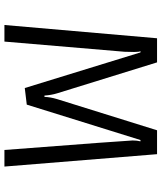

<svg xmlns="http://www.w3.org/2000/svg" viewBox="49 -779 730 868"><g transform="rotate(90 414.0 -345.0)"><path d="M211 -615Q215 -611 215 -586.5Q215 -562 214 -543L168 0H93L153 -690H262L402 -238Q410 -212 412 -181H418Q419 -208 428 -238L569 -690H677L733 0H658Q615 -560 615 -579.5Q615 -599 619 -615H613L453 -101L378 -92L217 -615Z"/></g></svg>

Font: Ruluko
Style: Regular
Weight: 400
Designer: Ana Sanfelippo, Angelica Diaz, Meme Hernandez
Foundry: Ana Sanfelippo, Angelica Diaz y Meme Hernandez
Version: Version 1.001